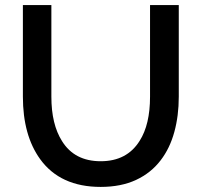

<svg xmlns="http://www.w3.org/2000/svg" viewBox="-20 -730 792 755"><path d="M224 -175Q182 -241 182 -350V-710H70V-350Q70 -198 138 -104Q217 5 376 5Q456 5 515 -22.5Q574 -50 612 -100Q648 -147 665.5 -211Q683 -275 683 -350V-710H570V-350Q570 -240 529 -176Q479 -96 376 -96Q273 -96 224 -175Z"/></svg>

Font: RT Raleway SemiBold
Style: Regular
Weight: 400
Designer: Matt McInerney, Pablo Impallari, Rodrigo Fuenzalida — Edited by Milan Moffatt in April 2016
Foundry: Matt McInerney, Pablo Impallari, Rodrigo Fuenzalida — Edited by Milan Moffatt in April 2016
Version: Version 3.001